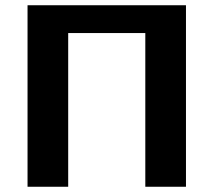

<svg xmlns="http://www.w3.org/2000/svg" viewBox="-20 -712 825 732"><path d="M85 0V-692H689V0H534V-586H240V0Z"/></svg>

Font: Coval
Style: Heavy
Weight: 900
Foundry: Context Ltd
Version: Version 001.000